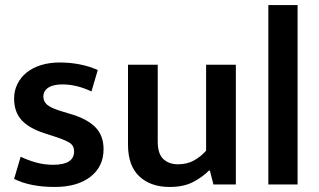

<svg xmlns="http://www.w3.org/2000/svg" viewBox="-20 -732 1268 762"><path d="M343 -369Q284 -397 228 -397Q191 -397 171.5 -384Q152 -371 152 -348Q152 -329 168 -315.5Q184 -302 232 -288L262 -279Q326 -260 358.5 -227Q391 -194 391 -140Q391 -71 339 -30.5Q287 10 197 10Q100 10 36 -22L62 -110Q91 -96 123.5 -87Q156 -78 191 -78Q274 -78 274 -131Q274 -155 254.5 -166.5Q235 -178 188 -193L157 -203Q95 -223 65.5 -255.5Q36 -288 36 -341Q36 -372 49 -398.5Q62 -425 85.5 -444Q109 -463 142.5 -473.5Q176 -484 217 -484Q258 -484 296.5 -476.5Q335 -469 368 -454Z M798 -475H916V0H827L813 -55H809Q786 -31 748 -10.5Q710 10 653 10Q578 10 533 -32Q488 -74 488 -158V-475H606V-170Q606 -121 628.5 -100.5Q651 -80 686 -80Q723 -80 750.5 -95.5Q778 -111 798 -134Z M1045 0V-712H1161V0Z"/></svg>

Font: Mukta Malar SemiBold
Style: Regular
Weight: 600
Designer: Aadarsh Rajan, Girish Dalvi, Yashodeep Gholap
Foundry: Ek Type
Version: Version 2.538;PS 1.000;hotconv 16.6.51;makeotf.lib2.5.65220;